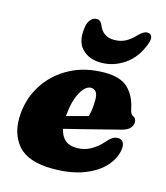

<svg xmlns="http://www.w3.org/2000/svg" viewBox="-110 -804 782 903"><g transform="rotate(15 281.0 -352.0)"><path d="M521 -156Q515 -112.5 480.5 -73.5Q446 -34.5 383.2 -9.8Q320.5 15 230.5 15Q109.5 15 59.8 -43.8Q10 -102.5 18.5 -198.5Q26 -280 69.8 -344.8Q113.5 -409.5 185.8 -447.2Q258 -485 351.5 -485Q429.5 -485 466 -449Q502.5 -413 514 -356Q516 -344.5 520 -335.2Q524 -326 530.5 -323Q548 -315.5 548 -296.5Q548 -281 536.5 -267.2Q525 -253.5 495 -246Q464 -238 418.5 -226.5Q373 -215 323 -202.2Q273 -189.5 229.5 -179Q244.5 -108.5 314 -108.5Q351 -108.5 381.2 -125.2Q411.5 -142 435.5 -169Q452.5 -189 464.5 -196.5Q476.5 -204 491.5 -204Q508 -204 516.2 -191Q524.5 -178 521 -156ZM227.5 -245Q227 -242.5 227 -240.5Q254.5 -247.5 282.2 -255Q310 -262.5 331.5 -268.5Q340.5 -302.5 341 -350Q341 -399.5 307 -399.5Q280.5 -399.5 257.2 -358Q234 -316.5 227.5 -245ZM353 -645Q383 -645 406.5 -657Q430 -669 454 -694.5Q477 -719 496 -719Q512.5 -719 517.5 -705.8Q522.5 -692.5 514.5 -671.5Q489 -599 435.5 -562.2Q382 -525.5 321.5 -525.5Q261 -525.5 226.8 -562.2Q192.5 -599 205.5 -671.5Q209 -692.5 221.2 -705.8Q233.5 -719 250 -719Q269.5 -719 278.5 -694.5Q298.5 -645 353 -645Z"/></g></svg>

Font: Fraunces 9pt Soft Black
Style: Italic
Weight: 900
Italic angle: -16°
Version: Version 1.000;[b76b70a41]